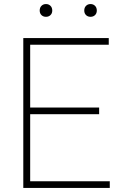

<svg xmlns="http://www.w3.org/2000/svg" viewBox="-20 -928 598 948"><path d="M95 0V-740H517V-707H129V-33H522V0ZM120 -364V-397H469.5V-364ZM427 -845Q413.5 -845 404.8 -853.5Q396 -862 396 -876Q396 -890.5 404.8 -899.2Q413.5 -908 427 -908Q440.5 -908 449.2 -899.2Q458 -890.5 458 -876Q458 -862 449.2 -853.5Q440.5 -845 427 -845ZM207 -845Q193.5 -845 184.8 -853.5Q176 -862 176 -876Q176 -890.5 184.8 -899.2Q193.5 -908 207 -908Q220.5 -908 229.2 -899.2Q238 -890.5 238 -876Q238 -862 229.2 -853.5Q220.5 -845 207 -845Z"/></svg>

Font: Encode Sans SC Thin
Style: Regular
Weight: 250
Designer: Multiple Designers
Foundry: Impallari Type
Version: Version 3.002